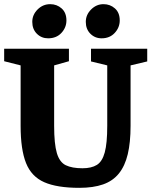

<svg xmlns="http://www.w3.org/2000/svg" viewBox="-29 -882 727 922"><path d="M352 20Q245 20 183.5 -7Q122 -34 96 -99Q70 -164 70 -278V-568L-9 -588V-648H302V-588L231 -568V-278Q231 -191 244 -147Q257 -103 287 -88.5Q317 -74 367 -74Q410 -74 436 -90Q462 -106 474 -150Q486 -194 486 -278V-568L408 -587V-648H678V-587L598 -568V-278Q598 -198 584.5 -141.5Q571 -85 542 -49Q513 -13 466 3.5Q419 20 352 20ZM459 -698Q427 -698 405 -720Q383 -742 383 -777Q383 -811 408.5 -836.5Q434 -862 468 -862Q500 -862 523 -841.5Q546 -821 546 -784Q546 -750 522 -724Q498 -698 459 -698ZM202 -698Q170 -698 148 -720Q126 -742 126 -777Q126 -811 151.5 -836.5Q177 -862 212 -862Q244 -862 267 -841.5Q290 -821 290 -784Q290 -750 266 -724Q242 -698 202 -698Z"/></svg>

Font: Faustina Light ExtraBold
Style: Regular
Weight: 800
Version: Version 1.200